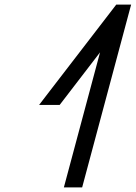

<svg xmlns="http://www.w3.org/2000/svg" viewBox="-20 -799 594 840"><path d="M258 -362 417.7 -570 270.1 -19 259.4 21H339.4L350.1 -19L543 -739L553.7 -779H488.7L471.8 -757L195.6 -398L151.1 -340H241.1Z"/></svg>

Font: Nordica Advanced
Style: RegularObl
Weight: 300
Version: Version 1.07